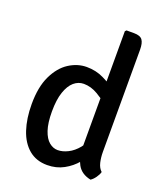

<svg xmlns="http://www.w3.org/2000/svg" viewBox="-138 -830 805 935"><g transform="rotate(20 265.0 -362.0)"><path d="M450 -140.5Q450 -111.5 456 -86Q462 -60.5 478 -46Q474.5 -32 463.2 -16.2Q452 -0.5 439.5 7.5Q390.5 -2.5 370 -39.5Q349.5 -76.5 349.5 -124.5V-729L356 -735.5H395Q427 -735.5 438.5 -719.8Q450 -704 450 -669.5ZM44.5 -241Q44.5 -330 72.5 -388Q100.5 -446 144.2 -474Q188 -502 235.5 -502Q283.5 -502 323.5 -482.5Q363.5 -463 398.5 -437.5L387 -355.5Q358 -378 322.8 -399Q287.5 -420 250 -420Q222 -420 199.2 -400.5Q176.5 -381 163 -341.2Q149.5 -301.5 149.5 -240Q149.5 -181 162 -144Q174.5 -107 195.2 -90Q216 -73 239.5 -73Q265 -73 292.5 -86.8Q320 -100.5 343.5 -129Q367 -157.5 380 -202L401 -125.5Q392 -92 365.8 -60.2Q339.5 -28.5 301.5 -7.8Q263.5 13 216 13Q159.5 13 121 -19.2Q82.5 -51.5 63.5 -108.8Q44.5 -166 44.5 -241Z"/></g></svg>

Font: Signika Light
Style: Regular
Weight: 400
Version: Version 2.003;gftools[0.9.32]